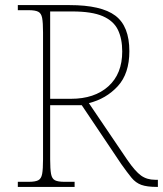

<svg xmlns="http://www.w3.org/2000/svg" viewBox="-20 -734 640 754"><path d="M50 0V-20H93Q118 -20 130 -26Q142 -32 145.5 -51Q149 -70 149 -108V-606Q149 -645 145.5 -663.5Q142 -682 130 -688Q118 -694 93 -694H50V-714H253Q378 -714 433 -672.5Q488 -631 488 -533Q488 -445 442.5 -395.5Q397 -346 329 -329L480 -106Q511 -61 534 -44.5Q557 -28 589 -28H600V0H596Q557 0 535 -8Q513 -16 496.5 -36Q480 -56 456 -90L301 -321H177V-108Q177 -70 180.5 -51Q184 -32 196 -26Q208 -20 233 -20H273V0ZM259 -346Q351 -346 405.5 -395Q460 -444 460 -532Q460 -582 443 -617Q426 -652 383.5 -670.5Q341 -689 264 -689H177V-346Z"/></svg>

Font: Noto Serif Tamil Thin
Style: Italic
Weight: 100
Italic angle: -12°
Designer: Indian Type Foundry, Tom Grace, and the Monotype Design Team
Foundry: Monotype Imaging Inc.
Version: Version 2.003; ttfautohint (v1.8.4.7-5d5b)